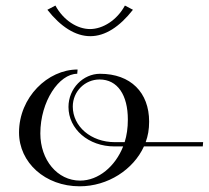

<svg xmlns="http://www.w3.org/2000/svg" viewBox="-20 -649 733 674"><path d="M252.4 -405C147.3 -405 46.8 -307.2 46.8 -183.9C46.8 -78.2 138.7 5 259.6 5C358.8 5 448.3 -53.7 485.3 -135H691.8L693.1 -150H491.4C499.5 -172.4 503.5 -194.3 503.5 -222.3C503.5 -323.8 439.2 -390 331.1 -390C272.4 -390 220.4 -339 220.4 -273.6C220.4 -196.1 290.2 -135 381.8 -135H412.3C384.8 -64.9 325.6 -15 261.3 -15C181.2 -15 121.6 -87.6 121.6 -180.6C121.6 -293 187.3 -390 251.1 -390ZM417.6 -150H383.1C299.4 -150 235.5 -205.1 235.5 -274.9C235.5 -328.7 278.8 -370 329.4 -370C393.1 -370 428.8 -314.9 428.8 -229.5C428.8 -199.7 425.1 -174 417.6 -150ZM146.3 -614.7C193.3 -554.8 245 -522 297 -522C349 -522 399.6 -554.7 446.7 -614.7L418.5 -629.5C390.7 -578.2 341 -547 296 -547C251 -547 202.4 -578.1 174.5 -629.5Z"/></svg>

Font: Galberik
Style: Regular
Weight: 400
Designer: Gluk
Foundry: Gluk
Version: Version 0.50